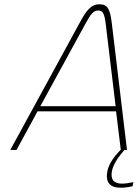

<svg xmlns="http://www.w3.org/2000/svg" viewBox="-20 -699 642 895"><path d="M351 -592 28 0H57L155 -180H521L543 -1C509 33 487 67 481 97C470 149 491 176 542 176C559 176 579 174 598 169L602 150C584 154 564 157 548 157C510 157 494 137 502 97C508 69 529 35 560 0H572L501 -592C493 -656 482 -679 444 -679C404 -679 382 -650 351 -592ZM168 -204 377 -586C405 -638 417 -650 438 -650C458 -650 467 -638 473 -586L519 -204Z"/></svg>

Font: LT Wave Mono Thin
Style: Italic
Weight: 100
Designer: Daniel Lyons
Version: Version 2.5 (Glyphs App)